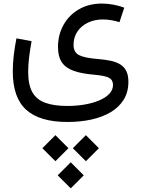

<svg xmlns="http://www.w3.org/2000/svg" viewBox="-20 -413 786 1074"><path d="M217 416 290 488.8 362.8 416 290 343ZM387.5 416 460.4 488.8 533.2 416 460.4 343ZM302.7 567.9 375.7 640.6 448.5 567.9 375.7 494.9ZM675 -370.1Q646.7 -380.9 614.1 -387Q581.5 -393.1 550 -393.1Q477.1 -393.1 421.6 -361Q366.2 -328.9 335.3 -273.8Q304.4 -218.8 304.4 -149.9Q304.4 -96.4 325.8 -64.6Q347.2 -32.7 392.2 -16.7Q437.3 -0.7 508.3 5.1Q568.8 10.5 590.5 22.5Q612.1 34.4 612.1 62.5Q612.1 90.3 591.1 112.2Q570.1 134 534.2 149Q498.3 164.1 452.6 171.9Q407 179.7 357.7 179.7Q280.8 179.7 232.2 161.6Q183.6 143.6 160.6 102.1Q137.7 60.5 137.7 -9Q137.7 -50.3 142.7 -91.9Q147.7 -133.5 156.7 -182.6L72 -198.5Q62 -148.4 56.8 -102.7Q51.5 -56.9 51.5 -13.2Q51.5 133.8 127 201.5Q202.4 269.3 357.4 269.3Q429.4 269.3 491.5 255.6Q553.5 241.9 599.9 214.1Q646.2 186.3 672.2 144Q698.2 101.8 698.2 44.9Q698.2 8.5 686.8 -15Q675.3 -38.6 653.1 -52.4Q630.9 -66.2 599 -73Q567.1 -79.8 526.4 -83Q451.2 -89.1 421.3 -105.1Q391.4 -121.1 391.4 -161.9Q391.4 -204.6 413 -236.6Q434.6 -268.6 471.9 -286.4Q509.3 -304.2 556.2 -304.2Q578.4 -304.2 603 -300Q627.7 -295.9 648.2 -288.8Z"/></svg>

Font: Estedad-FD-VF Thin
Style: Regular
Weight: 100
Designer: Amin Abedi
Version: Version 5.0